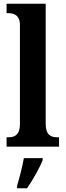

<svg xmlns="http://www.w3.org/2000/svg" viewBox="-20 -780 349 1021"><path d="M15 0H294V-50H284C251 -50 223 -62 223 -121V-760H15V-710H26C49 -710 86 -702 86 -647V-121C86 -62 57 -50 26 -50H15ZM71 208V221H124C153 179 191 113 207 71V61H107C99 106 83 167 71 208Z"/></svg>

Font: Noto Serif Thai Condensed
Style: Bold
Weight: 700
Width: 3
Designer: Monotype Design Team
Foundry: Monotype Imaging Inc.
Version: Version 2.002